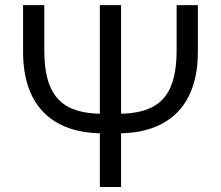

<svg xmlns="http://www.w3.org/2000/svg" viewBox="-20 -748 884 768"><path d="M771.5 -727.5V-541Q771.5 -435.1 734.6 -362.3Q697.8 -289.6 626.5 -252.2Q555.2 -214.8 453.1 -214.8H390.6Q288.6 -214.8 217.3 -252.2Q146 -289.6 109.1 -362.3Q72.3 -435.1 72.3 -541V-727.5H157.2V-546.9Q157.2 -456.1 181.2 -400.4Q205.1 -344.7 256.1 -318.8Q307.1 -293 390.6 -293H453.1Q536.6 -293 587.6 -318.8Q638.7 -344.7 662.6 -400.4Q686.5 -456.1 686.5 -546.9V-727.5ZM464.4 -727.5V0H379.4V-727.5Z"/></svg>

Font: Intratopia Thin
Style: Regular
Weight: 100
Designer: Rasmus Andersson
Foundry: rsms
Version: Version 3.000;Glyphs 3.2.3 (3260)